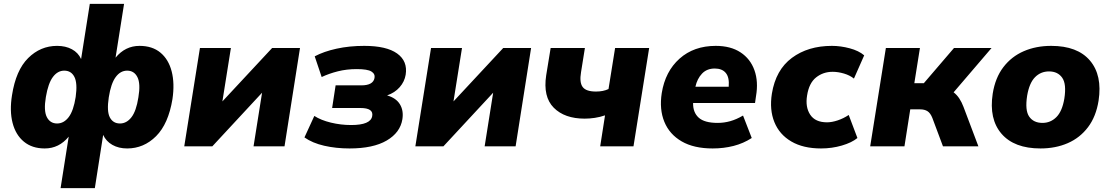

<svg xmlns="http://www.w3.org/2000/svg" viewBox="-20 -756 5740 992"><path d="M293 216 335 -50Q285 11 211 11Q146 11 103.5 -24Q61 -59 45 -121Q29 -183 42 -264Q62 -393 125.5 -456Q189 -519 275 -519Q319 -519 351.5 -501.5Q384 -484 399 -451L444 -736H621L577 -458Q627 -519 701 -519Q767 -519 809 -484Q851 -449 867 -387Q883 -325 871 -244Q850 -116 786.5 -52.5Q723 11 637 11Q593 11 560.5 -7.5Q528 -26 513 -59L470 216ZM275 -118Q310 -118 335 -151Q360 -184 371 -255Q381 -326 364.5 -358.5Q348 -391 312 -391Q278 -391 253.5 -358.5Q229 -326 217 -255Q205 -184 222 -151Q239 -118 275 -118ZM600 -118Q634 -118 659 -150Q684 -182 695 -253Q707 -324 690 -357.5Q673 -391 637 -391Q602 -391 577.5 -357.5Q553 -324 542 -253Q531 -181 547.5 -149.5Q564 -118 600 -118Z M932 0 1013 -508H1173L1129 -232L1386 -508H1530L1450 0H1290L1334 -277L1077 0Z M1786 11Q1716 11 1655 -3Q1594 -17 1553 -46L1604 -157Q1638 -135 1689.5 -122.5Q1741 -110 1794 -110Q1895 -110 1903 -156Q1911 -198 1842 -198H1696L1714 -315H1847Q1908 -315 1915 -353Q1919 -374 1899 -386.5Q1879 -399 1823 -399Q1771 -399 1725.5 -387.5Q1680 -376 1642 -358L1606 -465Q1653 -490 1719 -504.5Q1785 -519 1862 -519Q1977 -519 2032 -479.5Q2087 -440 2076 -370Q2070 -334 2045 -305.5Q2020 -277 1980 -263Q2026 -250 2046 -217.5Q2066 -185 2059 -140Q2048 -71 1978 -30Q1908 11 1786 11Z M2126 0 2207 -508H2367L2323 -232L2580 -508H2724L2644 0H2484L2528 -277L2271 0Z M3081 0 3106 -160Q3080 -151 3053 -147Q3026 -143 3001 -143Q2897 -143 2841 -199.5Q2785 -256 2802 -367L2825 -508H3002L2982 -383Q2973 -330 2990.5 -306.5Q3008 -283 3059 -283Q3097 -283 3124 -296L3158 -508H3334L3253 0Z M3662 11Q3565 11 3502 -25.5Q3439 -62 3412.5 -126.5Q3386 -191 3399 -275Q3417 -387 3491 -453Q3565 -519 3678 -519Q3755 -519 3806 -485.5Q3857 -452 3878 -393Q3899 -334 3886 -259L3881 -224H3561Q3560 -175 3590 -148Q3620 -121 3688 -121Q3721 -121 3753 -130Q3785 -139 3819 -159L3864 -43Q3821 -15 3770 -2Q3719 11 3662 11ZM3673 -402Q3632 -402 3607 -375.5Q3582 -349 3573 -308H3745Q3749 -356 3730 -379Q3711 -402 3673 -402Z M4222 11Q4130 11 4068.5 -25Q4007 -61 3981 -125Q3955 -189 3968 -272Q3988 -395 4071.5 -457Q4155 -519 4278 -519Q4323 -519 4370 -506.5Q4417 -494 4445 -470L4392 -350Q4371 -367 4340.5 -376Q4310 -385 4282 -385Q4233 -385 4196.5 -356Q4160 -327 4150 -263Q4140 -203 4166 -163.5Q4192 -124 4253 -124Q4278 -124 4308 -134Q4338 -144 4365 -162L4410 -43Q4381 -19 4329.5 -4Q4278 11 4222 11Z M4476 0 4557 -508H4733L4704 -326H4753L4909 -508H5103L4907 -279Q4924 -266 4936.5 -247Q4949 -228 4958 -204L5035 0H4852L4797 -147Q4787 -172 4772 -181.5Q4757 -191 4734 -191H4683L4653 0Z M5356 11Q5220 11 5154.5 -65Q5089 -141 5109 -272Q5122 -354 5164 -409Q5206 -464 5269.5 -491.5Q5333 -519 5411 -519Q5547 -519 5611.5 -443Q5676 -367 5656 -236Q5643 -154 5601.5 -99Q5560 -44 5497 -16.5Q5434 11 5356 11ZM5366 -121Q5408 -121 5438 -151Q5468 -181 5479 -246Q5491 -322 5468 -354.5Q5445 -387 5400 -387Q5357 -387 5327.5 -357Q5298 -327 5287 -262Q5275 -186 5297.5 -153.5Q5320 -121 5366 -121Z"/></svg>

Font: Mulish Black
Style: Italic
Weight: 900
Italic angle: -9°
Designer: Vernon Adams
Foundry: Vernon Adams
Version: Version 3.603; ttfautohint (v1.8.3)